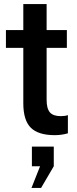

<svg xmlns="http://www.w3.org/2000/svg" viewBox="-20 -655 379 939"><path d="M312 -92V-3Q281 6 248 6Q167 6 130.5 -30.5Q94 -67 94 -150V-421H9V-508H94V-635H208V-508H307V-421H208V-167Q208 -124 224 -105.5Q240 -87 277 -87Q299 -87 312 -92ZM243 62V158L181 264H134L176 158H136V62Z"/></svg>

Font: CST
Style: Medium
Weight: 500
Version: Version 1.00